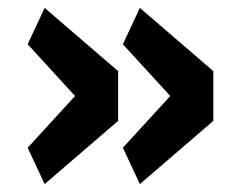

<svg xmlns="http://www.w3.org/2000/svg" viewBox="-20 -515 598 486"><path d="M93 -49 50 -141 170 -272 50 -403 93 -495 279 -335V-209ZM334 -49 291 -141 411 -272 291 -403 334 -495 520 -335V-209Z"/></svg>

Font: Anuphan
Style: Bold
Weight: 700
Designer: Mike Abbink, Paul van der Laan, Pieter van Rosmalen, Mint Tantisuwanna
Foundry: Bold Monday; Cadson Demak
Version: Version 3.002;hotconv 1.0.109;makeotfexe 2.5.65596